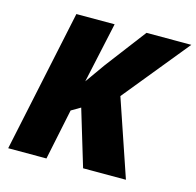

<svg xmlns="http://www.w3.org/2000/svg" viewBox="-104 -823 952 931"><g transform="rotate(15 372.0 -357.0)"><path d="M16 0H208L261 -255L307 -282L392 0H607L476 -385L744 -714H519L364 -510L293 -410L359 -714H167Z"/></g></svg>

Font: Noto Sans UI Black
Style: Italic
Weight: 900
Italic angle: -372°
Designer: Monotype Design Team
Foundry: Monotype Imaging Inc.
Version: Version 1.901